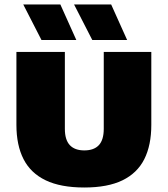

<svg xmlns="http://www.w3.org/2000/svg" viewBox="-20 -826 746 854"><path d="M355 8Q250 8 183.2 -24Q116.5 -56 84.8 -118Q53 -180 53 -270.5V-595H268.5V-253Q268.5 -204 290.5 -180.5Q312.5 -157 355 -157Q398 -157 419.8 -180.5Q441.5 -204 441.5 -253V-595H653V-270.5Q653 -180 621.8 -118Q590.5 -56 524.8 -24Q459 8 355 8ZM390.5 -648 309.5 -806H474.5L545.5 -648ZM164.5 -648 83.5 -806H248.5L319.5 -648Z"/></svg>

Font: Encode Sans SC Black
Style: Regular
Weight: 900
Version: Version 3.002